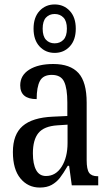

<svg xmlns="http://www.w3.org/2000/svg" viewBox="-20 -834 494 864"><path d="M38 -150Q38 -229 82 -267Q126 -305 218 -309L283 -312V-373Q283 -436 268.5 -466.5Q254 -497 213 -497Q174 -497 159.5 -469.5Q145 -442 145 -388Q71 -388 71 -450Q71 -495 111.5 -520.5Q152 -546 220 -546Q296 -546 333 -505.5Q370 -465 370 -372V-113Q370 -72 381 -56.5Q392 -41 419 -41H422V0H303L291 -88H285Q264 -52 249 -33Q234 -14 212.5 -2Q191 10 159 10Q106 10 72 -31Q38 -72 38 -150ZM284 -191V-273L238 -270Q178 -266 153 -235.5Q128 -205 128 -144Q128 -96 142.5 -69Q157 -42 187 -42Q231 -42 257.5 -84Q284 -126 284 -191ZM131 -705Q131 -756 158 -785Q185 -814 226 -814Q267 -814 294 -785Q321 -756 321 -705Q321 -654 294 -625Q267 -596 226 -596Q185 -596 158 -625Q131 -654 131 -705ZM281 -705Q281 -739 265.5 -755Q250 -771 226 -771Q202 -771 187 -755Q172 -739 172 -705Q172 -671 187 -655Q202 -639 226 -639Q250 -639 265.5 -655Q281 -671 281 -705Z"/></svg>

Font: Noto Serif Cond
Style: Regular
Weight: 400
Width: 3
Designer: Monotype Design Team
Foundry: Monotype Imaging Inc.
Version: Version 1.001